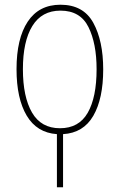

<svg xmlns="http://www.w3.org/2000/svg" viewBox="-20 -558 507 813"><path d="M50 -265Q50 -141 93 -68.5Q136 4 221 10V235H247V10Q333 5 375 -67.5Q417 -140 417 -264Q417 -385 375 -461.5Q333 -538 236 -538Q145 -538 97.5 -466.5Q50 -395 50 -265ZM389 -265Q389 -146 351.5 -80.5Q314 -15 234 -15Q154 -15 115.5 -81.5Q77 -148 77 -265Q77 -383 117 -448Q157 -513 236 -513Q320 -513 354.5 -443.5Q389 -374 389 -265Z"/></svg>

Font: Noto Sans Display SemiCondensed Thin
Style: Regular
Weight: 250
Width: 4
Designer: Monotype Design team
Foundry: Monotype Imaging Inc.
Version: 1.000